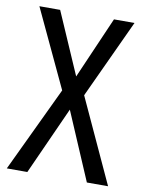

<svg xmlns="http://www.w3.org/2000/svg" viewBox="-82 -771 619 829"><g transform="rotate(10 228.0 -357.0)"><path d="M450 0 280 -369 440 -714H350L232 -443L114 -714H23L183 -373L6 0H96L230 -297L357 0Z"/></g></svg>

Font: Noto Sans Arabic UI Cn
Style: Regular
Weight: 400
Width: 3
Designer: Monotype Design Team, Nadine Chahine and Nizar Qandah
Foundry: Monotype Imaging Inc.
Version: Version 2.010